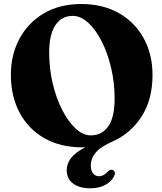

<svg xmlns="http://www.w3.org/2000/svg" viewBox="-20 -736 827 980"><path d="M395 -715.5Q505 -715.5 586.8 -669Q668.5 -622.5 713.5 -540.5Q758.5 -458.5 758.5 -353.5Q758.5 -228 702.8 -141.5Q647 -55 557 -15Q493 13 468.2 43Q443.5 73 443.5 108Q443.5 136.5 455.5 150Q467.5 163.5 485 163.5Q510.5 163.5 529.5 140Q542.5 127.5 553.5 131Q560.5 133 565 141Q569.5 149 562.5 162.5Q551.5 188 519.8 206.5Q488 225 441 225Q384 225 352.2 200.2Q320.5 175.5 320.5 132Q320.5 100 342.5 71Q364.5 42 416 15.5Q407.5 16 399.5 16Q288 16 206.2 -30.8Q124.5 -77.5 80 -161Q35.5 -244.5 35.5 -354.5Q35.5 -456.5 79.5 -538.5Q123.5 -620.5 204.2 -668Q285 -715.5 395 -715.5ZM565 -232.5Q565 -314 547.2 -389.5Q529.5 -465 499 -525Q468.5 -585 430.2 -620Q392 -655 351 -655Q294 -655 262.5 -606.8Q231 -558.5 231 -470Q231 -386.5 249 -310.2Q267 -234 297.8 -174.2Q328.5 -114.5 366.2 -79.8Q404 -45 443.5 -45Q500 -45 532.5 -91Q565 -137 565 -232.5Z"/></svg>

Font: Fraunces 9pt S000
Style: Bold
Weight: 700
Version: Version 1.000; ttfautohint (v1.8.3)